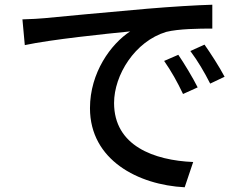

<svg xmlns="http://www.w3.org/2000/svg" viewBox="-20 -752 1040 813"><path d="M75 -670 85 -561C197 -585 430 -609 531 -619C450 -566 361 -445 361 -294C361 -74 566 31 762 41L798 -66C633 -73 463 -134 463 -316C463 -434 551 -577 684 -617C736 -630 823 -631 879 -631V-732C810 -730 710 -724 603 -715C419 -699 241 -682 168 -675C148 -673 113 -671 75 -670ZM735 -520 675 -494C705 -451 731 -405 755 -354L817 -382C796 -424 759 -485 735 -520ZM846 -563 786 -536C818 -493 844 -449 870 -398L931 -427C909 -469 870 -529 846 -563Z"/></svg>

Font: Source Han Sans JP Medium
Style: Regular
Weight: 500
Designer: Ryoko NISHIZUKA 西塚涼子 (kana, bopomofo & ideographs); Paul D. Hunt (Latin, Greek & Cyrillic); Sandoll Communications 산돌커뮤니
Foundry: Adobe
Version: Version 2.002;hotconv 1.0.116;makeotfexe 2.5.65601